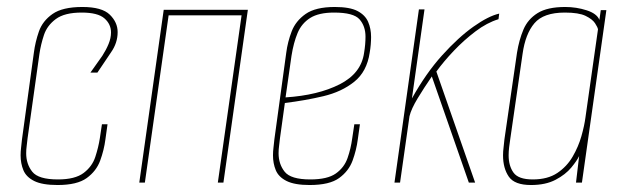

<svg xmlns="http://www.w3.org/2000/svg" viewBox="-20 -523 1790 550"><path d="M145 7Q101 7 78 -4.5Q55 -16 47 -35.5Q39 -55 39 -78Q39 -89 40.5 -101Q42 -113 43 -124L77 -372Q81 -403 91.5 -433Q102 -463 130.5 -483Q159 -503 216 -503Q272 -503 294.5 -481Q317 -459 317 -431Q317 -400 298 -373L259 -315H239L273 -363Q284 -380 291 -397Q298 -414 298 -430Q298 -454 279 -470.5Q260 -487 214 -487Q165 -487 140 -468.5Q115 -450 106 -423Q97 -396 93 -369L59 -127Q58 -116 56.5 -105.5Q55 -95 55 -84Q55 -53 72.5 -31Q90 -9 146 -9Q195 -9 219.5 -27.5Q244 -46 253 -73.5Q262 -101 266 -127L272 -167H288L282 -124Q278 -93 267 -63Q256 -33 228.5 -13Q201 7 145 7Z M379 0 449 -495H690L620 0H604L672 -479H463L395 0Z M867 7Q824 7 801 -4.5Q778 -16 770 -35.5Q762 -55 762 -78Q762 -89 763.5 -101Q765 -113 766 -124L800 -372Q804 -403 815.5 -433Q827 -463 855.5 -483Q884 -503 939 -503Q982 -503 1004 -491.5Q1026 -480 1034.5 -460.5Q1043 -441 1043 -417Q1043 -407 1042 -395Q1041 -383 1039 -372Q1031 -318 995 -289Q959 -260 906.5 -247.5Q854 -235 796 -228L782 -127Q781 -116 779.5 -105.5Q778 -95 778 -84Q778 -53 795.5 -31Q813 -9 869 -9Q918 -9 942 -26Q966 -43 975.5 -70Q985 -97 989 -127L995 -167H1011L1005 -124Q1001 -93 990 -63Q979 -33 951.5 -13Q924 7 867 7ZM798 -244Q891 -250 953 -281.5Q1015 -313 1023 -372Q1025 -384 1026 -395.5Q1027 -407 1027 -418Q1027 -448 1010 -467.5Q993 -487 937 -487Q893 -487 868.5 -471.5Q844 -456 832.5 -428.5Q821 -401 815 -363Z M1110 0 1180 -496H1196L1160 -241Q1200 -313 1246.5 -364.5Q1293 -416 1336 -446.5Q1379 -477 1410 -484L1408 -468Q1375 -458 1342 -433Q1309 -408 1280 -377.5Q1251 -347 1230 -318L1341 0H1323L1217 -304Q1195 -272 1176.5 -241.5Q1158 -211 1153 -190L1126 0Z M1501 7Q1454 7 1437.5 -17Q1421 -41 1421 -78Q1421 -89 1422.5 -100.5Q1424 -112 1425 -124L1461 -372Q1467 -409 1479.5 -438.5Q1492 -468 1520 -485.5Q1548 -503 1599 -503Q1631 -503 1660.5 -493.5Q1690 -484 1697 -466L1701 -494H1717L1647 0H1630L1639 -76Q1633 -63 1616.5 -43Q1600 -23 1571.5 -8Q1543 7 1501 7ZM1506 -9Q1549 -9 1576.5 -27.5Q1604 -46 1620.5 -74.5Q1637 -103 1645.5 -133Q1654 -163 1657 -186L1693 -439Q1692 -445 1684.5 -456.5Q1677 -468 1657.5 -477.5Q1638 -487 1598 -487Q1537 -487 1511 -456.5Q1485 -426 1477 -369L1442 -127Q1440 -114 1438.5 -101.5Q1437 -89 1437 -78Q1437 -48 1451 -28.5Q1465 -9 1506 -9Z"/></svg>

Font: Alumni Sans Pinstripe
Style: Italic
Weight: 400
Italic angle: -8°
Designer: Robert E. Leuschke
Foundry: Robert E. Leuschke
Version: Version 1.010; ttfautohint (v1.8.4.7-5d5b)